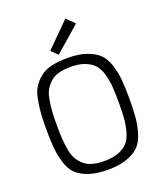

<svg xmlns="http://www.w3.org/2000/svg" viewBox="-176 -1098 1037 1224"><g transform="rotate(-20 342.5 -485.5)"><path d="M342 14Q417 14 469 -3.5Q521 -21 551.5 -50Q582 -79 598.5 -130Q615 -181 620 -233.5Q625 -286 625 -365Q625 -444 620 -496Q615 -548 598.5 -599Q582 -650 551.5 -679Q521 -708 469 -726Q417 -744 342 -744Q279 -744 232.5 -733Q186 -722 155.5 -697.5Q125 -673 105.5 -643.5Q86 -614 76.5 -567Q67 -520 63.5 -475Q60 -430 60 -365Q60 -285 65 -233.5Q70 -182 86 -130.5Q102 -79 132.5 -50Q163 -21 215 -3.5Q267 14 342 14ZM342 -46Q295 -46 260.5 -55.5Q226 -65 203 -85.5Q180 -106 165.5 -131Q151 -156 144 -195.5Q137 -235 134.5 -272.5Q132 -310 132 -365Q132 -420 134.5 -457.5Q137 -495 144 -534.5Q151 -574 165.5 -599Q180 -624 203 -644.5Q226 -665 260.5 -674.5Q295 -684 342 -684Q398 -684 436.5 -669Q475 -654 498 -629.5Q521 -605 533.5 -561.5Q546 -518 549.5 -474.5Q553 -431 553 -365Q553 -299 549.5 -255.5Q546 -212 533.5 -168.5Q521 -125 498 -100.5Q475 -76 436.5 -61Q398 -46 342 -46ZM297 -782 469 -932 416 -985 255 -824Z"/></g></svg>

Font: Glegoo
Style: Regular
Weight: 400
Version: Version 2.0.1; ttfautohint (v0.9) -r 48 -G 60